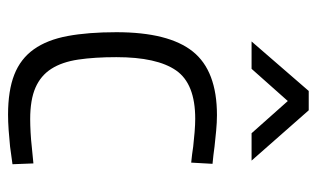

<svg xmlns="http://www.w3.org/2000/svg" viewBox="-175 -602 787 477"><g transform="rotate(90 218.5 -363.5)"><path d="M266 -509Q284 -509 305 -507Q326 -505 344 -503Q365 -500 387 -498L384 -445Q363 -447 344 -450Q327 -452 308 -453.5Q289 -455 275 -455Q188 -455 155 -407.5Q122 -360 122 -259Q122 -205 128 -164.5Q134 -124 151 -97.5Q168 -71 198 -58Q228 -45 276 -45Q290 -45 309 -46Q328 -47 345 -49Q365 -51 386 -53L388 -1Q366 2 344 5Q325 7 303.5 8.5Q282 10 265 10Q205 10 165.5 -5.5Q126 -21 102.5 -54Q79 -87 69.5 -138Q60 -189 60 -259Q60 -389 108 -449Q156 -509 266 -509ZM206 -737H254L379 -595H311L231 -685L151 -595H83Z"/></g></svg>

Font: Panefresco 250wt
Style: Regular
Weight: 300
Version: Version 1.000